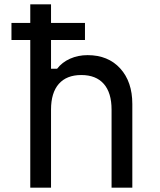

<svg xmlns="http://www.w3.org/2000/svg" viewBox="-20 -868 740 888"><path d="M120 0V-683H33V-762H120V-848H216V-762H373V-683H216V-550H244Q267 -580 304 -596.5Q341 -613 385 -613Q480 -613 536 -551.5Q592 -490 592 -387V0H496V-361Q496 -439 460 -480Q424 -521 356 -521Q288 -521 252 -480Q216 -439 216 -361V0Z"/></svg>

Font: Martian Mono Light
Style: Regular
Weight: 300
Monospace: yes
Designer: Roman Shamin
Foundry: Evil Martians
Version: Version 1.000; ttfautohint (v1.8.4.7-5d5b)